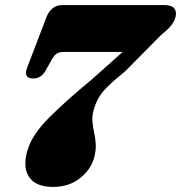

<svg xmlns="http://www.w3.org/2000/svg" viewBox="-20 -720 713 756"><path d="M350.5 -98.5Q337.5 -52 294.5 -18Q251.5 16 188.5 16Q123 16 96 -21Q69 -58 87 -124.5Q105 -188.5 173 -256.5Q241 -324.5 343 -408.5L463 -515.5H235Q213.5 -515.5 203.5 -509Q193.5 -502.5 185 -487L160.5 -444Q152.5 -428.5 140.2 -419.8Q128 -411 111 -411Q71.5 -411 86.5 -452.5L163 -652.5Q171 -674 186.8 -687Q202.5 -700 224.5 -700H628Q655.5 -700 666 -687Q676.5 -674 671 -653Q668 -639 656 -622.5Q644 -606 614 -582L472 -438.5Q429 -404 405 -380.2Q381 -356.5 369 -335.8Q357 -315 349.5 -290Q342 -263 344 -240.8Q346 -218.5 350.8 -197.2Q355.5 -176 357 -152.2Q358.5 -128.5 350.5 -98.5Z"/></svg>

Font: Fraunces 72pt Soft Black
Style: Italic
Weight: 900
Italic angle: -16°
Version: Version 1.000;[b76b70a41]